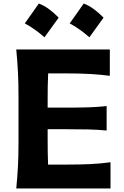

<svg xmlns="http://www.w3.org/2000/svg" viewBox="-20 -1070 703 1090"><path d="M72.3 0Q78.6 -64 81.8 -123.8Q85 -183.6 85 -257.8V-524.9Q85 -601.1 81.8 -662.4Q78.6 -723.6 72.3 -789.1H603.5V-639.6Q551.8 -646.5 492.7 -649.9Q433.6 -653.3 353.5 -653.3H253.4Q251.5 -616.2 251 -578.9Q250.5 -541.5 250.5 -498.5V-459H357.9Q431.2 -459 483.6 -460.7Q536.1 -462.4 585.4 -467.8V-329.1Q533.7 -334 481.2 -335.2Q428.7 -336.4 357.4 -336.4H250.5V-284.7Q250.5 -243.7 251 -207.5Q251.5 -171.4 252.9 -135.7H365.2Q432.1 -135.7 492.2 -138.4Q552.2 -141.1 607.4 -148.9V0ZM455.2 -1049.9Q485.2 -1038.7 513.4 -1017.7Q541.6 -996.8 568 -969.9Q527.7 -913.5 487.4 -858.2Q462.7 -880.2 435 -900.1Q407.4 -920 375.7 -937.2Q396.1 -966.2 416 -994.1Q435.8 -1022 455.2 -1049.9ZM200.3 -1049.9Q230.4 -1038.7 258.6 -1017.7Q286.8 -996.8 313.1 -969.9Q272.8 -913.5 232.5 -858.2Q207.8 -880.2 180.1 -900.1Q152.5 -920 120.8 -937.2Q141.2 -966.2 161.1 -994.1Q181 -1022 200.3 -1049.9Z"/></svg>

Font: Pinar Bold
Style: Regular
Weight: 700
Designer: Amin Abedi
Version: Version 3.000